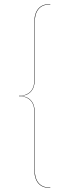

<svg xmlns="http://www.w3.org/2000/svg" viewBox="-20 -828 366 958"><path d="M231 -806Q153 -806 153 -713V-427Q153 -390 133 -369.5Q113 -349 77 -349Q113 -349 133 -328.5Q153 -308 153 -271V15Q153 108 231 108V110Q151 110 151 16V-271Q151 -309 130.5 -328.5Q110 -348 75 -348V-350Q110 -350 130.5 -369.5Q151 -389 151 -427V-714Q151 -808 231 -808Z"/></svg>

Font: FiraGO Two
Style: Regular
Weight: 100
Designer: bBox Type
Foundry: bBox Type GmbH
Version: Version 1.001